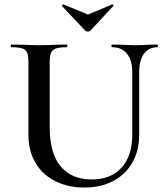

<svg xmlns="http://www.w3.org/2000/svg" viewBox="-20 -824 741 858"><path d="M481 -613Q478 -613 478 -619Q478 -625 481 -625L526 -624Q562 -622 586 -622Q604 -622 640 -624L684 -625Q686 -625 686 -619Q686 -613 684 -613Q645 -613 623.5 -584Q602 -555 602 -503V-223Q602 -151 571.5 -97.5Q541 -44 485.5 -15Q430 14 357 14Q284 14 227 -14.5Q170 -43 138.5 -96.5Q107 -150 107 -222V-544Q107 -574 101.5 -588Q96 -602 80 -607.5Q64 -613 31 -613Q28 -613 28 -619Q28 -625 31 -625L83 -624Q127 -622 154 -622Q184 -622 228 -624L278 -625Q281 -625 281 -619Q281 -613 278 -613Q245 -613 229 -607Q213 -601 207.5 -586.5Q202 -572 202 -542V-257Q202 -139 251 -80.5Q300 -22 390 -22Q475 -22 523 -74.5Q571 -127 571 -222V-503Q571 -555 547.5 -584Q524 -613 481 -613ZM258 -796 257 -798Q257 -800 259.5 -802.5Q262 -805 264 -804L373 -759L481 -804H483Q485 -804 486.5 -801.5Q488 -799 486 -797L384 -687Q380 -683 373 -683Q365 -683 361 -687Z"/></svg>

Font: Cormorant Garamond SemiBold
Style: Regular
Weight: 600
Designer: Christian Thalmann (Catharsis Fonts)
Version: Version 3.000